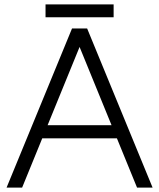

<svg xmlns="http://www.w3.org/2000/svg" viewBox="-20 -857 727 877"><path d="M309 -727H378L677 0H606ZM309 -727H378L81 0H10ZM152 -285H536V-225H152ZM188 -837H499V-778H188Z"/></svg>

Font: 寒蝉端黑体 Light
Style: Regular
Weight: 300
Designer: ChillDuanSans {Warren2060}; 
Source Han Sans {Ryoko NISHIZUKA 西塚涼子 (kana, bopomofo & ideographs); Paul D. Hunt (Latin, G
Foundry: ChillType&Adobe
Version: Version 1.300;Glyphs 3.3 (3306)